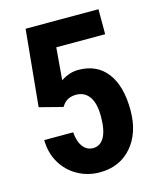

<svg xmlns="http://www.w3.org/2000/svg" viewBox="-109 -789 724 876"><g transform="rotate(-15 253.0 -350.5)"><path d="M60.5 -349.6 95.7 -710.9H439.9V-592.8H209L196.3 -440.4Q236.3 -467.3 278.8 -467.3Q366.7 -467.3 414.3 -404.8Q461.9 -342.3 461.9 -228Q461.9 -121.1 405.3 -55.7Q348.6 9.8 253.9 9.8Q197.8 9.8 149.9 -16.8Q102.1 -43.5 74.5 -90.8Q46.9 -138.2 46.4 -198.2H183.1Q186.5 -153.8 205.1 -129.4Q223.6 -105 252.9 -105Q287.1 -105 305.7 -137.9Q324.2 -170.9 324.2 -236.3Q324.2 -297.9 302 -329.1Q279.8 -360.4 239.7 -360.4Q200.7 -360.4 179.2 -333.5L170.4 -321.3Z"/></g></svg>

Font: Roboto Condensed
Style: Bold
Weight: 700
Designer: Google
Version: Version 2.134; 2016